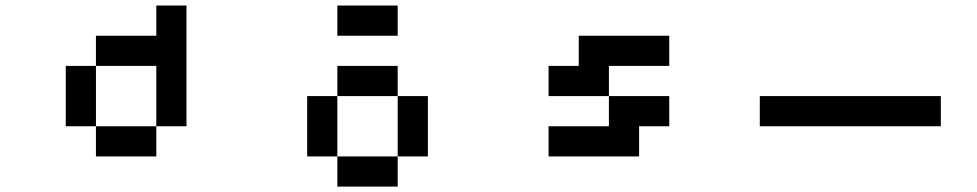

<svg xmlns="http://www.w3.org/2000/svg" viewBox="-20 -576 3596 707"><path d="M222.2 -111.1H333.3V0H555.6V-111.1H333.3V-333.3H222.2ZM333.3 -333.3H555.6V-111.1H666.7V-555.6H555.6V-444.4H333.3Z M1222.2 -444.4H1444.4V-555.6H1222.2ZM1222.2 -333.3V-222.2H1111.1V0H1222.2V-222.2H1444.4V-333.3ZM1222.2 0V111.1H1444.4V0ZM1444.4 0H1555.6V-222.2H1444.4Z M2111.1 -333.3H2000V-222.2H2222.2V-333.3H2444.4V-444.4H2111.1ZM2222.2 -222.2V-111.1H2000V0H2333.3V-111.1H2444.4V-222.2Z M2777.8 -111.1H3444.4V-222.2H2777.8Z"/></svg>

Font: linjaSipiki
Style: Regular
Weight: 500
Foundry: Made with Bits'n'Picas by Kreative Software
Version: Version 1.3